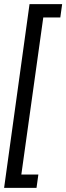

<svg xmlns="http://www.w3.org/2000/svg" viewBox="-33 -755 323 936"><path d="M-13 161 111 -735H270L261 -670H178L71 96H154L145 161Z"/></svg>

Font: Archivo Narrow
Style: Italic
Weight: 400
Italic angle: -8°
Designer: Hector Gatti
Foundry: Omnibus-Type
Version: Version 3.002